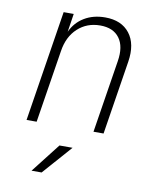

<svg xmlns="http://www.w3.org/2000/svg" viewBox="-88 -629 776 938"><g transform="rotate(10 300.0 -160.0)"><path d="M66 0 153 -550H203L189 -459Q211 -507 255 -533.5Q299 -560 358 -560Q439 -560 479.5 -508Q520 -456 506 -367L448 0H398L455 -360Q467 -434 436.5 -475.5Q406 -517 341 -517Q275 -517 229.5 -475Q184 -433 173 -360L116 0ZM133 240 246 95H311L183 240Z"/></g></svg>

Font: JetBrains Mono Thin
Style: Italic
Weight: 100
Italic angle: -9°
Monospace: yes
Designer: Philipp Nurullin, Konstantin Bulenkov
Foundry: JetBrains
Version: Version 2.305; ttfautohint (v1.8.4.7-5d5b)